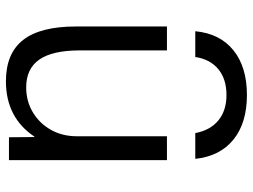

<svg xmlns="http://www.w3.org/2000/svg" viewBox="-120 -702 833 632"><g transform="rotate(90 296.0 -386.5)"><path d="M293.3 -783.3Q385 -783.3 439.9 -739Q494.7 -694.7 503.4 -613.3H418.6Q409.3 -662.6 376.8 -689.3Q344.3 -716 293.3 -716Q241 -716 208.4 -689.3Q175.7 -662.6 168.1 -613.3H83.3Q91 -694.7 146.2 -739Q201.3 -783.3 293.3 -783.3ZM248 10Q156.3 10 112 -46.7Q67.7 -103.3 67.7 -220V-520H146.4V-233.3Q146.4 -143.4 176.5 -100Q206.7 -56.7 268 -56.7Q313.7 -56.7 350.3 -78.7Q387 -100.7 408 -138.4Q429 -176 429 -223.3V-520H507.7V0H432.3L431.6 -83.6H430Q399.6 -37.6 354 -13.8Q308.3 10 248 10Z"/></g></svg>

Font: M PLUS 2 Thin
Style: Regular
Weight: 100
Designer: Coji Morishita
Foundry: UNDERFOREST DESIGN
Version: Version 1.001